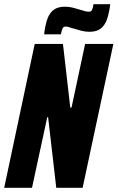

<svg xmlns="http://www.w3.org/2000/svg" viewBox="-30 -898 562 918"><path d="M-10 0 136 -688H271L306 -384H312L377 -688H512L365 0H239L200 -338H196L123 0ZM181 -734Q186 -777 196 -806Q206 -835 226 -850.5Q246 -866 281 -866Q301 -866 319.5 -861Q338 -856 355 -851Q367 -847 377 -844.5Q387 -842 395 -842Q406 -842 410 -850.5Q414 -859 417 -878H497Q492 -836 482 -807Q472 -778 452.5 -762Q433 -746 398 -746Q377 -746 359 -751Q341 -756 324 -761Q311 -764 302 -767.5Q293 -771 283 -771Q273 -771 269 -762Q265 -753 261 -734Z"/></svg>

Font: Saira Condensed ExtraBold
Style: Italic
Weight: 800
Width: 3
Italic angle: -12°
Designer: Hector Gatti with collaboration of the Omnibus-Type team
Foundry: Omnibus-Type
Version: Version 1.101